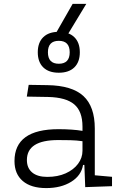

<svg xmlns="http://www.w3.org/2000/svg" viewBox="-20 -960 626 990"><path d="M218.3 9.8Q140.1 9.8 97.4 -26.6Q54.7 -63 54.7 -129.4Q54.7 -293.9 281.7 -293.9Q316.9 -293.9 348.4 -291.7Q379.9 -289.6 405.3 -285.2V-307.1Q405.3 -386.2 362.5 -422.1Q319.8 -458 228 -460L118.2 -461.9L127.9 -522.5L224.6 -521Q351.6 -519 410.2 -464.8Q468.8 -410.6 468.8 -297.4V-56.2L557.6 -48.3V0L419.4 4.9L415 -109.4H408.2Q399.4 -55.2 347.2 -22.7Q294.9 9.8 218.3 9.8ZM223.6 -47.9Q277.8 -47.9 318.6 -66.2Q359.4 -84.5 382.3 -115.2Q405.3 -146 405.3 -182.6V-231.9Q376.5 -236.3 343.5 -237.1Q310.5 -237.8 279.8 -237.8Q118.7 -237.8 118.7 -134.8Q118.7 -93.3 146 -70.6Q173.3 -47.9 223.6 -47.9ZM283.2 -585Q231.4 -585 203.1 -612.5Q174.8 -640.1 174.8 -690.4Q174.8 -740.7 203.1 -768.3Q231.4 -795.9 283.2 -795.9Q335 -795.9 363.3 -768.3Q391.6 -740.7 391.6 -690.4Q391.6 -640.1 363.3 -612.5Q335 -585 283.2 -585ZM283.2 -631.3Q339.4 -631.3 339.4 -690.4Q339.4 -749.5 283.2 -749.5Q227.1 -749.5 227.1 -690.4Q227.1 -631.3 283.2 -631.3ZM248.5 -754.4 354.5 -939.9H424.8L312.5 -754.4Z"/></svg>

Font: Caskaydia Cove Light
Style: Regular
Weight: 300
Monospace: yes
Designer: Aaron Bell
Foundry: Saja Typeworks
Version: Version 4.300; ttfautohint (v1.8.3)